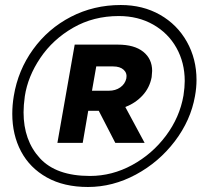

<svg xmlns="http://www.w3.org/2000/svg" viewBox="-20 -738 804 766"><path d="M35 -355Q29 -319 29 -284Q29 -200 64 -134Q99 -68 167 -30Q235 8 331 8Q430 8 522 -41.5Q614 -91 677.5 -174.5Q741 -258 758 -355Q764 -388 764 -419Q764 -503 725.5 -571.5Q687 -640 618.5 -679Q550 -718 462 -718Q354 -718 263 -671Q172 -624 112 -541Q52 -458 35 -355ZM74 -290Q74 -317 79 -354Q91 -433 141 -507Q191 -581 272 -627.5Q353 -674 454 -674Q531 -674 591 -640Q651 -606 684 -547Q717 -488 717 -415Q717 -390 712 -357Q697 -270 642 -196.5Q587 -123 507 -79.5Q427 -36 339 -36Q204 -36 139 -107Q74 -178 74 -290ZM209 -168H310L332 -296H374L440 -168H557L480 -311Q521 -327 549 -357.5Q577 -388 585 -430Q587 -448 587 -455Q587 -503 551.5 -531.5Q516 -560 450 -560H278ZM364 -473H431Q459 -473 473.5 -459.5Q488 -446 484 -425Q479 -403 460 -389.5Q441 -376 414 -376H347Z"/></svg>

Font: Geom ExtraBold
Style: Bold Italic
Weight: 800
Italic angle: -10°
Version: Version 1.102